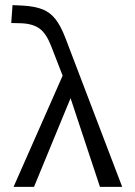

<svg xmlns="http://www.w3.org/2000/svg" viewBox="-20 -731 527 751"><path d="M371 0 256 -347 113 0H33L225 -435L180 -551Q161 -600 135 -619Q109 -638 64 -640L24 -641L29 -711L71 -709Q118 -706 147.5 -694Q177 -682 197.5 -655.5Q218 -629 236 -582L458 0Z"/></svg>

Font: Ysabeau Infant Medium
Style: Regular
Weight: 500
Designer: Christian Thalmann (Catharsis Fonts)
Version: Version 0.003